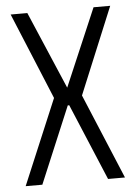

<svg xmlns="http://www.w3.org/2000/svg" viewBox="-51 -740 552 780"><g transform="rotate(-5 224.5 -350.0)"><path d="M221 -312 90 0H22L168 -347L22 -700H90L225 -384L360 -700H428L282 -347L427 0H358L227 -312Z"/></g></svg>

Font: Marvel
Style: Bold
Weight: 700
Designer: Carolina Trebol
Foundry: Carolina Trebol
Version: Version 1.001